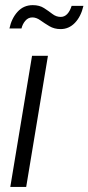

<svg xmlns="http://www.w3.org/2000/svg" viewBox="-20 -735 348 755"><path d="M20.5 0 106 -515.6H168.5L83 0ZM218.3 -620.6Q193.4 -620.6 174.1 -632.1Q154.8 -643.6 138.9 -655Q123 -666.5 107.4 -666.5Q90.8 -666.5 79.6 -653.3Q68.4 -640.1 64.5 -623H17.1Q25.4 -662.6 49.1 -688.7Q72.8 -714.8 108.9 -714.8Q135.3 -714.8 153.3 -703.1Q171.4 -691.4 186.3 -679.9Q201.2 -668.5 218.8 -668.5Q247.6 -668.5 261.7 -711.9H308.1Q298.3 -669.9 274.7 -645.3Q251 -620.6 218.3 -620.6Z"/></svg>

Font: Inter Display Light
Style: Italic
Weight: 300
Italic angle: -9.39999°
Designer: Rasmus Andersson
Foundry: rsms
Version: Version 4.000;git-a52131595